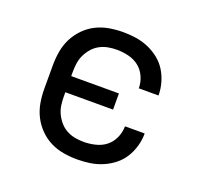

<svg xmlns="http://www.w3.org/2000/svg" viewBox="-99 -640 798 760"><g transform="rotate(20 300.0 -260.0)"><path d="M298 8Q268 8 239 3Q210 -2 184 -15Q158 -28 137 -49.5Q116 -71 103 -97Q90 -123 85 -152Q80 -181 80 -210V-310Q80 -339 85 -368Q90 -397 103 -423Q116 -449 137 -470.5Q158 -492 184 -505Q210 -518 239 -523Q268 -528 298 -528Q325 -528 351.5 -524Q378 -520 403 -509.5Q428 -499 449.5 -482Q471 -465 485 -442.5Q499 -420 506.5 -393.5Q514 -367 514 -340Q514 -340 514 -340Q514 -340 514 -340H431Q431 -340 431 -340Q431 -340 431 -340Q431 -365 420.5 -388.5Q410 -412 391 -427Q372 -442 347 -448Q322 -454 298 -454Q279 -454 260.5 -450.5Q242 -447 225.5 -438Q209 -429 196.5 -414.5Q184 -400 176 -383Q168 -366 165.5 -347.5Q163 -329 163 -310V-294H364V-226H163V-210Q163 -191 165.5 -172.5Q168 -154 176 -137Q184 -120 196.5 -105.5Q209 -91 225.5 -82Q242 -73 260.5 -69.5Q279 -66 298 -66Q322 -66 347 -72Q372 -78 391 -93Q410 -108 420.5 -131.5Q431 -155 431 -180Q431 -180 431 -180Q431 -180 431 -180H514Q514 -180 514 -180Q514 -180 514 -180Q514 -153 506.5 -126.5Q499 -100 485 -77.5Q471 -55 449.5 -38Q428 -21 403 -10.5Q378 0 351.5 4Q325 8 298 8Z"/></g></svg>

Font: Zed Mono Extended
Style: Regular
Weight: 400
Width: 7
Monospace: yes
Designer: Belleve Invis
Foundry: Belleve Invis
Version: Version 1.0.0; ttfautohint (v1.8.4)